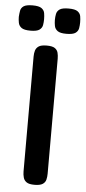

<svg xmlns="http://www.w3.org/2000/svg" viewBox="-101 -916 428 960"><g transform="rotate(5 113.0 -436.5)"><path d="M110 10Q83 10 70.5 1.5Q58 -7 54 -21.5Q50 -36 50 -52V-629Q50 -645 54 -658.5Q58 -672 70.5 -680.5Q83 -689 111 -689Q139 -689 151.5 -680.5Q164 -672 167.5 -658Q171 -644 171 -628V-51Q171 -35 167.5 -21Q164 -7 151 1.5Q138 10 110 10ZM203 -756Q172 -756 159 -765.5Q146 -775 143 -790Q140 -805 140 -820Q140 -836 143 -850.5Q146 -865 159 -874Q172 -883 204 -883Q236 -883 249 -873.5Q262 -864 264.5 -849.5Q267 -835 267 -819Q267 -804 264.5 -789.5Q262 -775 249 -765.5Q236 -756 203 -756ZM23 -756Q-9 -756 -22 -765.5Q-35 -775 -38 -790Q-41 -805 -41 -820Q-40 -836 -37.5 -850.5Q-35 -865 -22 -874Q-9 -883 23 -883Q55 -883 68 -873.5Q81 -864 83.5 -849.5Q86 -835 86 -819Q86 -804 83.5 -789.5Q81 -775 68 -765.5Q55 -756 23 -756Z"/></g></svg>

Font: Fredoka Condensed Medium
Style: Regular
Weight: 500
Width: 3
Designer: Ben Nathan
Foundry: Milena B. Brandão, Ben Nathan
Version: Version 2.001